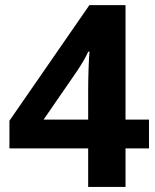

<svg xmlns="http://www.w3.org/2000/svg" viewBox="-20 -735 611 755"><path d="M326.7 -151.4H17.1V-260.3L331.5 -714.8H473.6V-264.6H565.9V-151.4H473.6V0H326.7ZM326.7 -264.6V-384.3Q326.7 -421.9 328.4 -468.5Q330.1 -515.1 332 -531.7H327.1Q312.5 -500 282.7 -455.1L151.4 -264.6Z"/></svg>

Font: Viking Open Sans
Style: Bold
Weight: 700
Foundry: Ascender Corporation
Version: Version 2.001